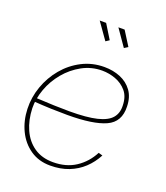

<svg xmlns="http://www.w3.org/2000/svg" viewBox="-136 -823 800 927"><g transform="rotate(20 263.5 -360.0)"><path d="M230 10Q171 10 127.5 -20Q84 -50 60 -100Q36 -150 34 -210Q32 -269 52 -325.5Q72 -382 110 -427.5Q148 -473 200.5 -500Q253 -527 315 -527Q360 -527 397.5 -511.5Q435 -496 458 -464.5Q481 -433 482 -385Q485 -306 421 -277Q357 -248 225 -248Q184 -248 140.5 -249.5Q97 -251 43 -255L51 -274Q107 -271 148.5 -269.5Q190 -268 228 -268Q317 -268 368.5 -280.5Q420 -293 441.5 -318.5Q463 -344 461 -383Q460 -428 437 -455Q414 -482 380 -494.5Q346 -507 311 -507Q256 -507 208.5 -481Q161 -455 126 -413Q91 -371 72.5 -320.5Q54 -270 55 -221Q57 -161 78.5 -113Q100 -65 140 -37.5Q180 -10 237 -10Q305 -10 353.5 -42Q402 -74 430 -128L451 -122Q430 -82 398.5 -52.5Q367 -23 325 -6.5Q283 10 230 10ZM312 -730H344L390 -657L371 -645ZM216 -730H249L294 -657L276 -645Z"/></g></svg>

Font: Raleway Thin Thin
Style: Italic
Weight: 250
Italic angle: -12°
Version: Version 4.026